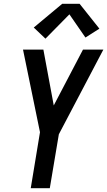

<svg xmlns="http://www.w3.org/2000/svg" viewBox="-20 -998 568 1018"><path d="M143 0 192 -297 102 -735H210L265 -439L420 -735H528L292 -286L244 0ZM221 -793 159 -852 310 -978H402L507 -846L433 -799L348 -922Z"/></svg>

Font: Iosevka SS04 Semibold
Style: Italic
Weight: 600
Italic angle: -9°
Monospace: yes
Designer: Belleve Invis
Foundry: Belleve Invis
Version: Version 19.0.0; ttfautohint (v1.8.4)